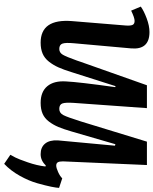

<svg xmlns="http://www.w3.org/2000/svg" viewBox="75 -640 760 951"><g transform="rotate(90 455.5 -165.0)"><path d="M13.2 -481.9Q34.2 -497.1 71.3 -511Q108.4 -524.9 139.2 -524.9Q228 -524.9 220.2 -434.1L194.8 -150.9Q190.9 -109.4 196.5 -93.8Q202.1 -78.1 223.1 -78.1Q241.2 -78.1 251.5 -95.5Q261.7 -112.8 280.3 -165Q284.7 -178.2 287.1 -185.1L402.8 -512.2H516.1L490.2 -150.9Q487.3 -108.9 492.9 -93.5Q498.5 -78.1 520 -78.1Q540 -78.1 550.5 -98.1Q561 -118.2 582 -185.1L682.1 -512.2H797.9L779.8 -96.2Q779.8 -78.6 784.4 -70.8Q789.1 -63 800.8 -63Q812 -63 832.5 -72.3Q853 -81.5 863.8 -92.8L911.1 -77.1Q910.6 -64.5 905.3 -37.8Q899.9 -11.2 888.2 30.5Q876.5 72.3 851.1 117.7Q825.7 163.1 792 194.8L747.1 164.1Q752.4 155.3 760.5 139.6Q768.6 124 784.4 78.4Q800.3 32.7 805.2 -9.8L799.8 -11.2Q775.9 14.2 744.1 14.2Q710 14.2 691.9 -7.8Q673.8 -29.8 675.8 -70.8Q676.3 -79.6 702.1 -354L694.8 -356L631.8 -139.2Q620.1 -99.1 609.6 -74Q599.1 -48.8 582.8 -27.1Q566.4 -5.4 543.9 4.4Q521.5 14.2 490.2 14.2Q435.1 14.2 407.5 -18.8Q379.9 -51.8 383.8 -111.8Q386.7 -172.9 412.1 -355L407.2 -356.9L337.9 -139.2Q325.7 -99.6 314.2 -74Q302.7 -48.3 285.9 -26.9Q269 -5.4 246.1 4.4Q223.1 14.2 191.9 14.2Q72.8 14.2 85 -141.1L106.9 -408.2Q108.4 -430.2 104 -440.7Q99.6 -451.2 84 -451.2Q68.4 -451.2 33.2 -434.1Z"/></g></svg>

Font: Literata Book SemiBold
Style: Italic
Weight: 600
Italic angle: -3°
Designer: Latin by Veronika Burian and Jose Scaglione. Greek by Irene Vlachou. Cyrillic by Vera Evstafieva
Foundry: TypeTogether
Version: Version 1.003;PS 001.003;hotconv 1.0.88;makeotf.lib2.5.64775